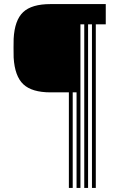

<svg xmlns="http://www.w3.org/2000/svg" viewBox="-20 -820 584 940"><path d="M46.8 -538.2Q45.8 -589.2 46.8 -630.2Q51.5 -721.2 93.4 -760.6Q135.2 -800 227.5 -800H497.8V-700.8H449V100H430.2V-700.8H411.2V100H392.5V-700.8H373.8V100H354.8V-367.8H336V100H317.2V-367.8H227.5Q136.2 -367.8 94.2 -407.4Q52.2 -447 46.8 -538.2Z"/></svg>

Font: Big Shoulders Inline Text
Style: Bold
Weight: 700
Designer: Patric King
Foundry: XO Type Co
Version: Version 1.000